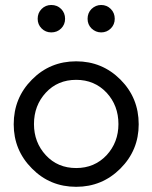

<svg xmlns="http://www.w3.org/2000/svg" viewBox="-20 -1050 602 759"><path d="M281.2 -311.5Q177.7 -311.5 106.4 -383.8Q34.2 -456.1 34.2 -558.6Q34.2 -663.1 106.4 -735.4Q177.7 -807.6 281.2 -807.6Q383.8 -807.6 456.1 -735.4Q528.3 -663.1 528.3 -558.6Q528.3 -456.1 456.1 -383.8Q383.8 -311.5 281.2 -311.5ZM281.2 -734.4Q208 -734.4 161.1 -683.6Q114.3 -632.8 114.3 -559.6Q114.3 -487.3 161.1 -436.5Q208 -385.7 281.2 -385.7Q353.5 -385.7 401.4 -436.5Q448.2 -487.3 448.2 -559.6Q448.2 -632.8 401.4 -683.6Q353.5 -734.4 281.2 -734.4ZM182.6 -1030.3Q206.1 -1030.3 221.7 -1014.6Q237.3 -999 237.3 -975.6Q237.3 -953.1 221.7 -937.5Q206.1 -921.9 182.6 -921.9Q160.2 -921.9 144.5 -937.5Q128.9 -953.1 128.9 -975.6Q128.9 -999 144.5 -1014.6Q160.2 -1030.3 182.6 -1030.3ZM379.9 -1030.3Q402.3 -1030.3 418 -1014.6Q433.6 -999 433.6 -975.6Q433.6 -953.1 418 -937.5Q402.3 -921.9 379.9 -921.9Q358.4 -921.9 341.8 -937.5Q326.2 -953.1 326.2 -975.6Q326.2 -999 341.8 -1014.6Q358.4 -1030.3 379.9 -1030.3Z"/></svg>

Font: Das Gitter
Style: Book
Weight: 400
Version: Version 006.000